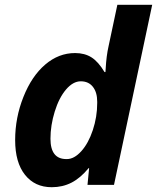

<svg xmlns="http://www.w3.org/2000/svg" viewBox="-20 -780 662 810"><path d="M198.2 9.8Q127 9.8 85.4 -42.5Q43.9 -94.7 43.9 -189.2Q43.9 -283.7 78.9 -371.3Q113.8 -459 170.7 -507.6Q227.5 -556.2 296.9 -556.2Q337.4 -556.2 366.2 -537.8Q395 -519.5 420.9 -476.1H424.8L425.8 -489.7Q428.7 -544.4 438 -585L475.1 -759.8H622.1L460.9 0H349.1L356 -70.8H354Q319.3 -28.8 281.7 -9.5Q244.1 9.8 198.2 9.8ZM262.2 -108.9Q293 -108.9 323 -142.1Q353 -175.3 371.6 -231.2Q390.1 -287.1 390.1 -345.2Q390.1 -348.1 390.1 -351.1Q390.1 -390.6 371.8 -413.8Q353.5 -437 320.8 -437Q288.1 -437 258.5 -402.3Q229 -367.7 210.9 -309.3Q192.9 -251 192.9 -194.8Q192.9 -108.9 259.8 -108.9Q261.2 -108.9 262.2 -108.9Z"/></svg>

Font: Open Sans Hebrew
Style: Bold Italic
Weight: 700
Italic angle: -12°
Foundry: Ascender Corporation, Yanek Iontef
Version: Version 2.001;PS 002.001;hotconv 1.0.70;makeotf.lib2.5.58329